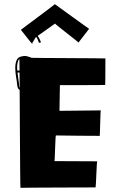

<svg xmlns="http://www.w3.org/2000/svg" viewBox="-20 -1049 578 920"><path d="M80 -906C81 -906 133 -838 134 -839C135 -840 135 -841 135 -842C135 -844 136 -845 137 -847C143 -854 146 -865 153 -872C160 -865 162 -855 166 -846C169 -841 178 -845 175 -850C171 -859 167 -869 161 -876C148 -891 139 -867 134 -859C132 -856 245 -937 244 -936C242 -934 356 -848 356 -845L407 -911C407 -910 243 -1029 243 -1029C244 -1028 79 -906 80 -906ZM121 -704C121 -706 119 -708 117 -708C109 -708 91 -708 83 -709C79 -709 68 -712 63 -711C62 -716 62 -721 62 -726C62 -740 65 -761 73 -766C74 -767 76 -148 78 -149C80 -150 436 -151 438 -151C440 -152 443 -275 446 -276L241 -277C243 -277 245 -401 248 -400C251 -399 457 -398 458 -398C459 -397 461 -521 463 -520L265 -518L267 -641C268 -641 483 -641 484 -642C485 -643 485 -768 485 -769C485 -770 131 -771 130 -772C129 -773 128 -774 127 -774C115 -777 106 -783 91 -780C67 -777 60 -768 55 -745C50 -719 56 -686 60 -662C63 -644 61 -613 82 -620C89 -622 96 -623 106 -623C113 -623 125 -622 128 -626C136 -637 113 -632 107 -632H95C87 -631 80 -626 74 -629L73 -630C71 -636 72 -640 71 -648C69 -664 66 -684 64 -701C68 -703 79 -700 83 -700C88 -700 105 -699 111 -699H117C119 -699 121 -702 121 -704Z"/></svg>

Font: Hussar Wojna
Style: 3
Weight: 400
Designer: Robert Jablonski
Foundry: Cannot Into Space Fonts
Version: Version 1.01